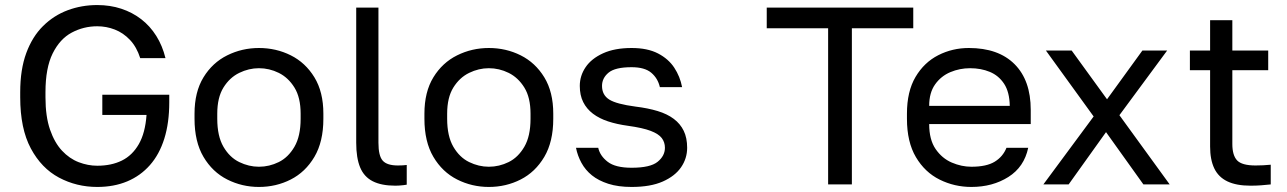

<svg xmlns="http://www.w3.org/2000/svg" viewBox="-20 -730 5095 760"><path d="M365 10Q283 10 213.5 -27Q144 -64 102 -142.5Q60 -221 60 -345V-365Q60 -455 84 -520Q108 -585 150.5 -627Q193 -669 248 -689.5Q303 -710 365 -710Q416 -710 460 -695.5Q504 -681 539 -654Q574 -627 598.5 -588Q623 -549 635 -500H535Q521 -544 494.5 -572Q468 -600 434.5 -613Q401 -626 365 -626Q311 -626 264 -601Q217 -576 188.5 -518.5Q160 -461 160 -365V-345Q160 -269 178 -217Q196 -165 225.5 -133.5Q255 -102 291.5 -88Q328 -74 365 -74Q421 -74 462.5 -94.5Q504 -115 529.5 -159.5Q555 -204 560 -275H385V-355H650V-325Q650 -244 630.5 -181.5Q611 -119 573.5 -76.5Q536 -34 483.5 -12Q431 10 365 10Z M1005 10Q938 10 879.5 -19.5Q821 -49 785.5 -109Q750 -169 750 -260V-280Q750 -366 785.5 -424Q821 -482 879.5 -511Q938 -540 1005 -540Q1073 -540 1131 -511Q1189 -482 1224.5 -424Q1260 -366 1260 -280V-260Q1260 -169 1224.5 -109Q1189 -49 1131 -19.5Q1073 10 1005 10ZM1005 -70Q1046 -70 1083.5 -88.5Q1121 -107 1145.5 -149Q1170 -191 1170 -260V-280Q1170 -344 1145.5 -383.5Q1121 -423 1083.5 -441.5Q1046 -460 1005 -460Q965 -460 927 -441.5Q889 -423 864.5 -383.5Q840 -344 840 -280V-260Q840 -191 864.5 -149Q889 -107 927 -88.5Q965 -70 1005 -70Z M1545 5Q1490 5 1455.5 -12.5Q1421 -30 1405.5 -67.5Q1390 -105 1390 -165V-700H1478V-165Q1478 -113 1495 -94Q1512 -75 1555 -75Q1566 -75 1574 -75.5Q1582 -76 1590 -77V1Q1585 2 1576.5 3Q1568 4 1559.5 4.5Q1551 5 1545 5Z M1915 10Q1848 10 1789.5 -19.5Q1731 -49 1695.5 -109Q1660 -169 1660 -260V-280Q1660 -366 1695.5 -424Q1731 -482 1789.5 -511Q1848 -540 1915 -540Q1983 -540 2041 -511Q2099 -482 2134.5 -424Q2170 -366 2170 -280V-260Q2170 -169 2134.5 -109Q2099 -49 2041 -19.5Q1983 10 1915 10ZM1915 -70Q1956 -70 1993.5 -88.5Q2031 -107 2055.5 -149Q2080 -191 2080 -260V-280Q2080 -344 2055.5 -383.5Q2031 -423 1993.5 -441.5Q1956 -460 1915 -460Q1875 -460 1837 -441.5Q1799 -423 1774.5 -383.5Q1750 -344 1750 -280V-260Q1750 -191 1774.5 -149Q1799 -107 1837 -88.5Q1875 -70 1915 -70Z M2480 10Q2427 10 2388 -2.5Q2349 -15 2323 -36Q2297 -57 2281.5 -85.5Q2266 -114 2260 -145H2348Q2355 -113 2385.5 -89.5Q2416 -66 2480 -66Q2554 -66 2583 -89.5Q2612 -113 2612 -145Q2612 -167 2599.5 -183.5Q2587 -200 2555.5 -212Q2524 -224 2466 -232Q2422 -238 2387 -249.5Q2352 -261 2327 -280Q2302 -299 2288.5 -326Q2275 -353 2275 -390Q2275 -430 2298 -464Q2321 -498 2367 -519Q2413 -540 2480 -540Q2543 -540 2584.5 -518.5Q2626 -497 2649 -462Q2672 -427 2680 -385H2592Q2584 -420 2558 -442Q2532 -464 2480 -464Q2415 -464 2389 -442.5Q2363 -421 2363 -390Q2363 -354 2391.5 -336Q2420 -318 2496 -308Q2545 -302 2583 -290.5Q2621 -279 2647 -259.5Q2673 -240 2686.5 -212Q2700 -184 2700 -145Q2700 -103 2676 -68Q2652 -33 2603.5 -11.5Q2555 10 2480 10Z M3258 0V-618H3015V-700H3595V-618H3352V0Z M3825 10Q3758 10 3699.5 -19Q3641 -48 3605.5 -108Q3570 -168 3570 -260V-280Q3570 -368 3604 -425.5Q3638 -483 3694 -511.5Q3750 -540 3815 -540Q3932 -540 3996 -476Q4060 -412 4060 -295V-239H3658Q3658 -177 3683.5 -140Q3709 -103 3747.5 -86.5Q3786 -70 3825 -70Q3885 -70 3917.5 -90Q3950 -110 3964 -145H4050Q4034 -69 3971.5 -29.5Q3909 10 3825 10ZM3820 -460Q3779 -460 3742 -444.5Q3705 -429 3681.5 -396Q3658 -363 3658 -311H3977Q3976 -366 3954.5 -398.5Q3933 -431 3898 -445.5Q3863 -460 3820 -460Z M4110 0 4309 -269 4120 -530H4222L4362 -337L4502 -530H4600L4411 -274L4610 0H4506L4358 -207L4210 0Z M4930 5Q4874 5 4838.5 -12Q4803 -29 4786.5 -63.5Q4770 -98 4770 -150V-452H4690V-530H4770V-650H4858V-530H5000V-452H4858V-160Q4858 -115 4877 -95Q4896 -75 4950 -75Q4980 -75 5010 -78V0Q4991 2 4972 3.5Q4953 5 4930 5Z"/></svg>

Font: Golos Text
Style: Regular
Weight: 400
Designer: A.Korolkova, Vitaly Kuzmin
Foundry: ParaType Ltd
Version: Version 2.004